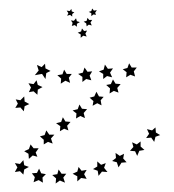

<svg xmlns="http://www.w3.org/2000/svg" viewBox="-20 -437 410 452"><path d="M16 -183 22 -193 17 -203 28 -201 37 -210 38 -198 49 -192 38 -187 36 -175 28 -184ZM48 -220 53 -231 47 -241 59 -239 66 -248 69 -237 80 -232 69 -226 68 -214 59 -222ZM67 -284 78 -279 86 -287 87 -276 99 -270 89 -265 87 -251 79 -263 62 -260 71 -271ZM115 -260 127 -262 131 -273 137 -263H149L142 -254L145 -242L134 -247L123 -240L124 -252ZM164 -263 175 -266 179 -278 186 -268 197 -269 191 -259 195 -248 183 -251 174 -244V-256ZM213 -269 224 -273 227 -285 234 -275 246 -276 239 -266 244 -255 232 -258 223 -251V-263ZM302 -278 295 -269 298 -257 287 -261 277 -255 278 -267 269 -274 280 -277 284 -288 290 -278ZM264 -239 256 -230 259 -219 248 -223 238 -217 239 -229 230 -237 241 -239 246 -250 252 -240ZM224 -209 217 -201 219 -189 209 -194 198 -188 200 -199 191 -207 202 -210 207 -221 213 -210ZM185 -180 177 -171 180 -159 169 -164 159 -158 160 -170 151 -177 163 -180 167 -191 173 -181ZM146 -150 138 -141 141 -130 131 -134 121 -128 122 -140 112 -147 124 -150 128 -161 134 -151ZM108 -120 100 -111 104 -99 93 -103 83 -97V-108L74 -116L85 -119L89 -130L96 -120ZM71 -88 64 -78 68 -68 57 -71 48 -63 47 -75 37 -81 48 -86 52 -97 59 -88ZM55 -29 67 -30 72 -40 77 -29 88 -27 80 -19 81 -7 71 -13 59 -8 62 -20ZM103 -25 115 -27 118 -38 125 -28H136L129 -19L133 -7L121 -12L111 -5L112 -17ZM151 -28 162 -33 165 -44 172 -35 184 -37 178 -27 184 -16 171 -18 162 -10V-22ZM199 -39 209 -45V-57L218 -49L229 -53L225 -42L233 -32L220 -33L212 -23L210 -35ZM244 -58 253 -65 252 -77 262 -70 272 -75 270 -64 278 -55 266 -54 259 -43 255 -55ZM286 -82 294 -91 291 -102 302 -97 311 -104V-92L320 -84L308 -82L303 -70L298 -81ZM324 -112 331 -122 326 -133 338 -130 346 -137 347 -125 357 -119 346 -115 343 -103 336 -113ZM15 -32 21 -43 15 -53 27 -51 35 -60 37 -48 48 -44 37 -38 35 -26 27 -34ZM155 -408 149 -410 148 -416 144 -411 137 -412 141 -406 138 -400 145 -402 150 -398V-404ZM168 -385 161 -387 159 -394 154 -388 147 -389 151 -383 149 -376 156 -378 161 -374V-381ZM163 -360 170 -356V-348L176 -353L184 -351L181 -358L185 -365L178 -364L173 -370L171 -363ZM189 -409 195 -406V-399L200 -403L206 -402L204 -407L208 -413L201 -412L197 -417L195 -411ZM177 -386 183 -382 184 -375 189 -379 196 -377 193 -384 197 -390H190L186 -395L184 -388Z"/></svg>

Font: Santa christmas start
Style: Regular
Weight: 400
Designer: MUHAMMAD YONI
Version: Version 001.000